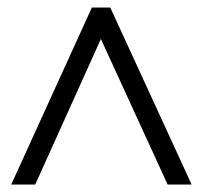

<svg xmlns="http://www.w3.org/2000/svg" viewBox="-20 -665 541 512"><path d="M10 -173 225 -645H274L491 -173H427L249 -561L74 -173Z"/></svg>

Font: Libre Bodoni Medium
Style: Regular
Weight: 500
Designer: Pablo Impallari, Rodrigo Fuenzalida
Foundry: Impallari Type
Version: Version 2.005;gftools[0.9.23]